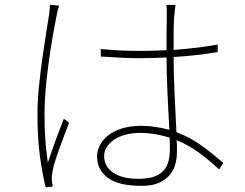

<svg xmlns="http://www.w3.org/2000/svg" viewBox="-20 -776 1040 815"><path d="M231 -752 192 -756Q192 -748 191 -737Q190 -726 188 -712Q183 -679 175 -629.5Q167 -580 159 -522.5Q151 -465 145 -405Q139 -345 139 -292Q139 -189 149.5 -112.5Q160 -36 174 19L204 16Q203 11 202 3Q201 -5 200 -12Q199 -22 200.5 -33Q202 -44 204 -54Q207 -70 215 -95.5Q223 -121 233.5 -149.5Q244 -178 254.5 -206Q265 -234 273 -255L251 -272Q244 -254 235 -230.5Q226 -207 216.5 -181.5Q207 -156 198.5 -131Q190 -106 183 -85Q175 -142 172 -189Q169 -236 169 -293Q169 -339 173.5 -393Q178 -447 185.5 -502.5Q193 -558 202 -611Q211 -664 220 -708Q222 -722 225 -732.5Q228 -743 231 -752ZM910 -57 928 -84Q885 -122 837 -157Q789 -192 729 -215Q727 -253 725 -295L721 -378Q719 -419 718 -459Q717 -499 717 -534Q816 -540 904 -555V-587Q862 -579 815 -573.5Q768 -568 717 -564V-636Q717 -674 719 -700Q720 -714 721.5 -727Q723 -740 725 -755H686Q688 -744 688 -729V-699Q687 -673 687 -638V-563Q629 -560 570 -560Q527 -560 488.5 -562Q450 -564 408 -568V-536Q451 -534 488 -531.5Q525 -529 567 -529Q627 -529 687 -532Q687 -499 688 -460Q689 -421 691 -380Q693 -339 695 -299Q697 -259 699 -225Q634 -242 580 -242Q534 -242 498.5 -231Q463 -220 439.5 -201.5Q416 -183 404 -159.5Q392 -136 392 -112Q392 -55 438 -21Q484 13 581 13Q628 13 657 -1Q686 -15 702.5 -36Q719 -57 725 -82Q731 -107 731 -129V-154Q731 -167 730 -181Q781 -160 824.5 -128Q868 -96 910 -57ZM701 -142Q701 -114 695 -91Q689 -68 674 -51.5Q659 -35 633.5 -26Q608 -17 568 -17Q499 -17 460.5 -43Q422 -69 422 -114Q422 -135 433.5 -152.5Q445 -170 465 -183.5Q485 -197 514 -204.5Q543 -212 577 -212Q634 -212 700 -192Q701 -177 701 -165Z"/></svg>

Font: Spoqa Han Sans Neo Thin
Style: Regular
Weight: 100
Designer: [Spoqa Han Sans Neo] Dong-huui Kim  Younghwa Kang  Yujin Lee  [Noto Sans] Ryoko NISHIZUKA  (kana & ideographs); Paul D. 
Foundry: Spoqa (http://www.spoqa-han-sans.com)
Version: Version 1.100;hotconv 1.0.109;makeotfexe 2.5.65596